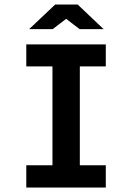

<svg xmlns="http://www.w3.org/2000/svg" viewBox="-20 -836 590 856"><path d="M451.7 0H97.2V-99.1H213.9V-540H97.2V-638.2H451.7V-540H335.9V-99.1H451.7ZM441.9 -706.1H335L274.9 -752L214.8 -706.1H109.9L226.1 -815.9H326.2ZM0 -638.2Z"/></svg>

Font: Code New Roman
Style: Bold
Weight: 700
Monospace: yes
Designer: Sam Radian
Foundry: Code New Roman
Version: Version 1.508 October 19, 2014